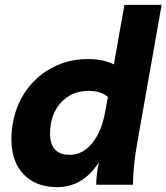

<svg xmlns="http://www.w3.org/2000/svg" viewBox="-20 -760 685 790"><path d="M215 10Q128 10 77.5 -42.5Q27 -95 27 -186Q27 -257 50.5 -317.5Q74 -378 116.5 -422.5Q159 -467 216.5 -492Q274 -517 341 -517Q404 -517 449 -495L451 -509L492 -740H645L545 -174Q536 -124 531.5 -79Q527 -34 527 0H376Q376 -22 379 -46Q382 -70 387 -93Q322 10 215 10ZM267 -123Q321 -123 360.5 -172.5Q400 -222 414 -307L424 -361Q396 -386 345 -386Q274 -386 230 -337Q186 -288 186 -210Q186 -123 267 -123Z"/></svg>

Font: Livvic
Style: Bold Italic
Weight: 700
Italic angle: -10°
Designer: Jacques Le Bailly, Baron von Fonthausen
Version: Version 1.001; ttfautohint (v1.8.2)